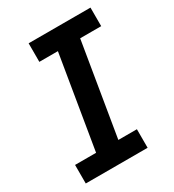

<svg xmlns="http://www.w3.org/2000/svg" viewBox="-178 -838 855 941"><g transform="rotate(-30 250.0 -367.5)"><path d="M29 0V-105H148L235 -630H130V-735H480V-630H361L274 -105H379V0Z"/></g></svg>

Font: Iosevka Curly Slab Extrabold
Style: Italic
Weight: 800
Italic angle: -9°
Monospace: yes
Designer: Belleve Invis
Foundry: Belleve Invis
Version: Version 22.1.2; ttfautohint (v1.8.4)